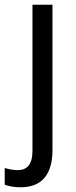

<svg xmlns="http://www.w3.org/2000/svg" viewBox="-60 -556 321 816"><path d="M27 240C120 240 163 183 163 81V-536H78V84C78 145 54 167 15 167C-5 167 -23 163 -40 158V229C-24 235 -1 240 27 240Z"/></svg>

Font: Noto Sans Thai Looped SemiCondensed
Style: Regular
Weight: 400
Width: 4
Designer: Sasikarn Vongin, Ben Mitchell
Foundry: The Fontpad Ltd
Version: Version 1.001